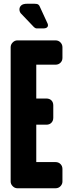

<svg xmlns="http://www.w3.org/2000/svg" viewBox="-20 -1007 378 1027"><path d="M314 -36Q314 -22 303.5 -11Q293 0 277 0H73Q59 0 48 -11Q37 -22 37 -36V-754Q37 -769 48 -780Q59 -791 73 -791H277Q293 -791 303.5 -780Q314 -769 314 -754V-697Q314 -682 303.5 -671.5Q293 -661 277 -661H174V-480H228Q245 -480 255 -470Q265 -460 265 -443V-377Q265 -361 255 -350.5Q245 -340 228 -340H174V-140H277Q293 -140 303.5 -129.5Q314 -119 314 -103ZM235 -880Q239 -869 233 -862Q227 -855 211 -855H176Q167 -855 155 -869L91 -936Q84 -945 84 -957Q84 -969 93.5 -978Q103 -987 126 -987H164Q179 -987 185 -982.5Q191 -978 194 -969Z"/></svg>

Font: H.H. Samuel
Style: Regular
Weight: 900
Width: 1
Designer: deFharo
Foundry: deFharo
Version: Version 1.009